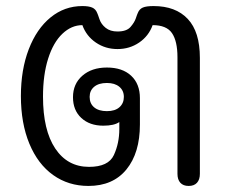

<svg xmlns="http://www.w3.org/2000/svg" viewBox="-20 -604 749 634"><path d="M49 -287Q49 -374 75 -441.5Q101 -509 147 -546.5Q193 -584 252 -584Q273 -584 284.5 -579Q296 -574 301 -561Q303 -557 308.5 -540.5Q314 -524 329 -512Q344 -500 368 -500Q398 -500 411 -515Q424 -530 428.5 -543.5Q433 -557 435 -561Q440 -574 451.5 -579Q463 -584 487 -584Q560 -584 600 -541.5Q640 -499 640 -413V-30Q640 -11 630.5 -0.5Q621 10 603 10Q585 10 575.5 -0.5Q566 -11 566 -30V-415Q566 -468 548 -494.5Q530 -521 484 -521Q471 -485 439.5 -463.5Q408 -442 368 -442Q328 -442 296.5 -463.5Q265 -485 252 -521Q216 -521 186 -492.5Q156 -464 139 -410.5Q122 -357 122 -285Q122 -174 162.5 -113.5Q203 -53 274 -53Q338 -53 356 -92Q374 -131 374 -178V-201Q357 -189 321 -189Q276 -189 248.5 -214.5Q221 -240 221 -283Q221 -327 252 -354Q283 -381 333 -381Q384 -381 413 -354Q442 -327 442 -280V-193Q442 -99 397.5 -44.5Q353 10 272 10Q206 10 155.5 -26Q105 -62 77 -129.5Q49 -197 49 -287ZM389 -284Q389 -305 374 -317.5Q359 -330 333 -330Q306 -330 291 -317.5Q276 -305 276 -284Q276 -262 291 -249.5Q306 -237 333 -237Q360 -237 374.5 -250Q389 -263 389 -284Z"/></svg>

Font: Kodchasan
Style: Regular
Weight: 400
Version: Version 1.000; ttfautohint (v1.6)